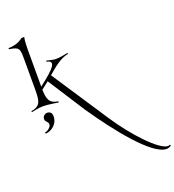

<svg xmlns="http://www.w3.org/2000/svg" viewBox="-256 -944 1773 1956"><g transform="rotate(-20 631.0 34.0)"><path d="M1208 818C1228 818 1247 812 1262 798L1254 789C1248 793 1241 795 1232 795C1139 795 915 556 760 320L358 -290C431 -353 514 -423 594 -435V-447C591 -447 512 -429 475 -429C433 -429 441 -429 362 -447V-435C395 -430 408 -418 408 -402C408 -368 352 -317 294 -270L225 -215V-613C225 -630 225 -712 235 -750H206C161 -716 113 -698 46 -698V-686C155 -669 157 -655 157 -529V-229C157 -98 157 -32 46 -15V-3C125 -21 147 -21 189 -21C226 -21 335 -3 338 -3V-15C244 -29 228 -77 225 -182C287 -231 296 -237 305 -244L564 158C764 451 1052 818 1208 818ZM105 250C161 250 240 198 240 113C240 99 239 84 229 72C219 61 205 55 191 55C179 55 167 59 157 67C148 75 139 86 139 106C139 140 172 140 172 175C172 202 127 237 100 237Z"/></g></svg>

Font: Cantique Normal
Style: Regular
Weight: 400
Designer: Sébastien Hayez
Foundry: Sébastien Hayez & Ariel Martín Pérez
Version: Version 1.000;hotconv 1.0.109;makeotfexe 2.5.65596